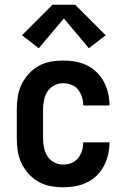

<svg xmlns="http://www.w3.org/2000/svg" viewBox="-20 -784 540 812"><path d="M247 8Q220 8 193 3Q166 -2 142.5 -15.5Q119 -29 100.5 -49.5Q82 -70 70.5 -94.5Q59 -119 55 -146Q51 -173 51 -200V-320Q51 -347 55 -374Q59 -401 70.5 -425.5Q82 -450 100.5 -470.5Q119 -491 142.5 -504.5Q166 -518 193 -523Q220 -528 247 -528Q273 -528 298.5 -523.5Q324 -519 347 -508Q370 -497 388.5 -479Q407 -461 419 -438.5Q431 -416 437 -390.5Q443 -365 443 -340Q443 -339 443 -338.5Q443 -338 443 -338H332Q332 -338 332 -338.5Q332 -339 332 -339Q332 -357 326.5 -374Q321 -391 310 -405Q299 -419 282 -425.5Q265 -432 247 -432Q227 -432 209 -422.5Q191 -413 180.5 -396.5Q170 -380 166 -360Q162 -340 162 -320V-200Q162 -180 166 -160Q170 -140 180.5 -123.5Q191 -107 209 -97.5Q227 -88 247 -88Q265 -88 282 -94.5Q299 -101 310 -115Q321 -129 326.5 -146Q332 -163 332 -181Q332 -181 332 -181.5Q332 -182 332 -182H443Q443 -182 443 -181.5Q443 -181 443 -180Q443 -155 437 -129.5Q431 -104 419 -81.5Q407 -59 388.5 -41Q370 -23 347 -12Q324 -1 298.5 3.5Q273 8 247 8ZM144 -580 73 -635 202 -764H298L427 -635L356 -580L250 -706Z"/></svg>

Font: Iosevka SS04
Style: Bold
Weight: 700
Monospace: yes
Designer: Belleve Invis
Foundry: Belleve Invis
Version: Version 19.0.0; ttfautohint (v1.8.4)